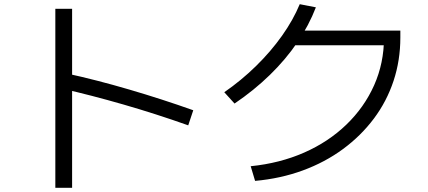

<svg xmlns="http://www.w3.org/2000/svg" viewBox="-20 -829 2040 916"><path d="M878 -231Q723 -286 568.5 -330.5Q414 -375 277 -406L296 -479Q439 -448 596 -402Q753 -356 902 -303ZM244 67V-787H324V67Z M1176 -36Q1315 -50 1431 -101Q1547 -152 1632.5 -234.5Q1718 -317 1765 -422.5Q1812 -528 1812 -650L1845 -613H1361V-683H1890V-650Q1890 -541 1857.5 -443Q1825 -345 1763.5 -263Q1702 -181 1616.5 -118Q1531 -55 1425 -16Q1319 23 1197 34ZM1050 -389Q1131 -445 1201.5 -514Q1272 -583 1325.5 -658.5Q1379 -734 1410 -809L1487 -794Q1454 -708 1398.5 -626.5Q1343 -545 1267.5 -471.5Q1192 -398 1099 -335Z"/></svg>

Font: M PLUS 2
Style: Regular
Weight: 400
Designer: Coji Morishita
Foundry: UNDERFOREST DESIGN
Version: Version 1.001